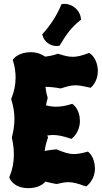

<svg xmlns="http://www.w3.org/2000/svg" viewBox="-20 -973 530 997"><path d="M395 -345C395 -403 362 -429 360 -430L355 -434L349 -432C320 -423 296 -419 272 -419C254 -419 238 -421 219 -426C221 -438 223 -449 227 -461V-468C221 -486 218 -504 216 -522C241 -522 266 -519 293 -514L300 -515C330 -525 350 -530 372 -530C391 -530 412 -526 443 -519L450 -517L455 -521C456 -522 488 -551 488 -603V-612C484 -670 450 -694 448 -695L443 -698L437 -696C404 -684 381 -678 358 -678C337 -678 315 -683 284 -693L279 -694L275 -692C254 -685 233 -681 214 -679C199 -690 174 -702 139 -702C78 -702 51 -669 50 -667L46 -662L48 -656C57 -627 61 -598 61 -570C61 -535 54 -499 40 -464L38 -460L39 -455C49 -423 55 -389 55 -355C55 -324 50 -293 42 -261V-255C49 -225 52 -197 52 -170C52 -131 45 -93 30 -57L28 -52L30 -48C30 -46 50 4 127 4C176 4 203 -15 216 -30C234 -26 252 -21 270 -18H277C301 -24 318 -27 335 -27C359 -27 382 -21 420 -7L426 -5L432 -8C433 -10 472 -38 473 -96C473 -155 443 -180 441 -182L436 -186L430 -184C403 -177 382 -173 364 -173C337 -173 314 -181 277 -196L273 -198L269 -197C268 -197 233 -194 212 -189C215 -211 220 -233 228 -255L230 -259L228 -263L225 -269C235 -271 245 -272 255 -272C282 -272 308 -266 344 -254L351 -252L356 -256C357 -257 395 -287 395 -345ZM400 -876C397 -918 358 -953 315 -953C312 -953 309 -953 306 -952H300L297 -946C274 -891 242 -842 203 -799L199 -795L201 -789C209 -757 240 -734 274 -734C277 -734 281 -735 284 -735L290 -736L292 -740C319 -785 347 -829 396 -867L401 -870Z"/></svg>

Font: Hanalei Fill
Style: Regular
Weight: 400
Designer: Astigmatic (AOETI)
Foundry: Astigmatic (AOETI)
Version: Version 1.000